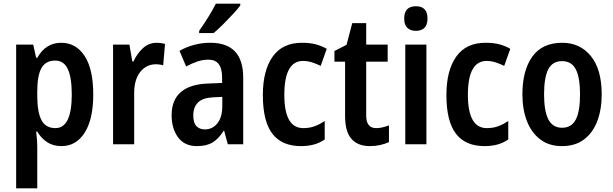

<svg xmlns="http://www.w3.org/2000/svg" viewBox="-20 -786 3338 1046"><path d="M313 -553Q394 -553 441 -481Q488 -409 488 -271Q488 -137 441.5 -63.5Q395 10 315 10Q270 10 237.5 -11Q205 -32 183 -69H177Q180 -44 181.5 -23.5Q183 -3 183 11V240H68V-543H161L177 -471H183Q229 -553 313 -553ZM281 -456Q229 -456 206 -415.5Q183 -375 183 -287V-265Q183 -175 206 -131.5Q229 -88 282 -88Q371 -88 371 -271Q371 -363 349.5 -409.5Q328 -456 281 -456Z M835 -553Q844 -553 855.5 -551.5Q867 -550 879 -547L869 -430Q861 -433 849.5 -434.5Q838 -436 831 -436Q777 -436 744 -394Q711 -352 711 -280V0H596V-543H685L701 -451H707Q726 -493 758 -523Q790 -553 835 -553Z M1126 -553Q1305 -553 1305 -363V0H1221L1201 -74H1199Q1172 -31 1139 -10.5Q1106 10 1053 10Q985 10 950 -38Q915 -86 915 -158Q915 -242 966 -285Q1017 -328 1115 -331L1190 -334V-364Q1190 -461 1116 -461Q1086 -461 1057 -451.5Q1028 -442 994 -424L958 -509Q994 -530 1037.5 -541.5Q1081 -553 1126 -553ZM1142 -256Q1084 -253 1058.5 -227.5Q1033 -202 1033 -157Q1033 -117 1050 -99Q1067 -81 1096 -81Q1138 -81 1164.5 -114.5Q1191 -148 1191 -208V-258ZM1289 -756Q1275 -737 1249.5 -709.5Q1224 -682 1195.5 -653.5Q1167 -625 1144 -606H1065V-618Q1091 -655 1115 -693.5Q1139 -732 1156 -766H1289Z M1620 10Q1515 10 1463.5 -58Q1412 -126 1412 -268Q1412 -402 1465.5 -477.5Q1519 -553 1625 -553Q1670 -553 1702.5 -544Q1735 -535 1760 -520L1727 -427Q1701 -440 1677.5 -447Q1654 -454 1631 -454Q1529 -454 1529 -269Q1529 -88 1632 -88Q1666 -88 1693.5 -98Q1721 -108 1749 -127V-26Q1721 -7 1689.5 1.5Q1658 10 1620 10Z M2029 -88Q2046 -88 2063.5 -92Q2081 -96 2099 -103V-12Q2079 -2 2051.5 4Q2024 10 1995 10Q1930 10 1895 -29Q1860 -68 1860 -155V-450H1802V-508L1868 -542L1899 -660H1975V-543H2092V-450H1975V-157Q1975 -88 2029 -88Z M2246 -752Q2309 -752 2309 -685Q2309 -651 2292.5 -634.5Q2276 -618 2246 -618Q2216 -618 2199 -634.5Q2182 -651 2182 -685Q2182 -752 2246 -752ZM2303 -543V0H2188V-543Z M2620 10Q2515 10 2463.5 -58Q2412 -126 2412 -268Q2412 -402 2465.5 -477.5Q2519 -553 2625 -553Q2670 -553 2702.5 -544Q2735 -535 2760 -520L2727 -427Q2701 -440 2677.5 -447Q2654 -454 2631 -454Q2529 -454 2529 -269Q2529 -88 2632 -88Q2666 -88 2693.5 -98Q2721 -108 2749 -127V-26Q2721 -7 2689.5 1.5Q2658 10 2620 10Z M3258 -272Q3258 -190 3234 -126.5Q3210 -63 3162 -26.5Q3114 10 3041 10Q2972 10 2924 -26Q2876 -62 2851 -125.5Q2826 -189 2826 -272Q2826 -402 2880 -477.5Q2934 -553 3043 -553Q3140 -553 3199 -480.5Q3258 -408 3258 -272ZM2944 -272Q2944 -181 2967.5 -135.5Q2991 -90 3042 -90Q3094 -90 3117 -135Q3140 -180 3140 -272Q3140 -363 3117 -408Q3094 -453 3042 -453Q2990 -453 2967 -408.5Q2944 -364 2944 -272Z"/></svg>

Font: Noto Sans Gujarati Condensed SemiBold
Style: Regular
Weight: 600
Width: 3
Designer: Jelle Bosma - Monotype Design Team, Universal Thirst
Foundry: Monotype Imaging Inc.
Version: Version 2.106; ttfautohint (v1.8.4.7-5d5b)